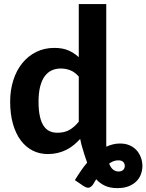

<svg xmlns="http://www.w3.org/2000/svg" viewBox="-20 -766 735 964"><path d="M382.5 -68.5Q367 -51.5 349.8 -37.5Q332.5 -23.5 312.5 -13.5Q292.5 -3.5 269.5 2Q246.5 7.5 220 7.5Q178.5 7.5 144 -10Q109.5 -27.5 84.2 -61.2Q59 -95 45 -144Q31 -193 31 -256Q31 -313.5 46.8 -363Q62.5 -412.5 91.5 -448.5Q120.5 -484.5 161.5 -505Q202.5 -525.5 252.5 -525.5Q294.5 -525.5 323.2 -513Q352 -500.5 375.5 -479V-745.5H513.5V-53Q513.5 -46.5 513.5 -40.8Q513.5 -35 514 -29.5Q530 -37 547 -41.2Q564 -45.5 582 -45.5Q610.5 -45.5 631.5 -36Q652.5 -26.5 666.2 -11Q680 4.5 687.2 24.2Q694.5 44 695 64Q695.5 83.5 689.2 104Q683 124.5 668 141Q653 157.5 628.8 168Q604.5 178.5 569 178.5Q533 178.5 507.5 166.8Q482 155 463 134Q459 140 455.5 146.2Q452 152.5 448 159Q438 173.5 427 176.2Q416 179 398 167L356 138.5Q370.5 114.5 385.8 92.2Q401 70 417.5 50.5Q410 30 403 7.8Q396 -14.5 389 -39.5ZM267.5 -99.5Q304 -99.5 328.8 -113.8Q353.5 -128 375.5 -155V-381.5Q356 -404 333.2 -413Q310.5 -422 285 -422Q260 -422 239.5 -412.5Q219 -403 204.2 -382.8Q189.5 -362.5 181.5 -331Q173.5 -299.5 173.5 -256Q173.5 -213 180 -183Q186.5 -153 198.8 -134.5Q211 -116 228.5 -107.8Q246 -99.5 267.5 -99.5ZM573.5 39Q550 39 528 55.5Q536.5 77 548.5 86Q560.5 95 575 95Q590 95 598.2 87.2Q606.5 79.5 606.5 67Q606.5 55.5 598.8 47.2Q591 39 573.5 39Z"/></svg>

Font: Lato Heavy
Style: Regular
Weight: 800
Designer: Lukasz Dziedzic
Foundry: tyPoland Lukasz Dziedzic
Version: Version 2.007; 2014-02-27